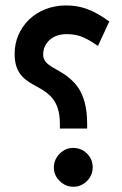

<svg xmlns="http://www.w3.org/2000/svg" viewBox="-20 -694 453 712"><path d="M252.9 -1.5C272 -1.5 288.6 -8.8 302.7 -22.9C316.9 -37.1 323.7 -54.2 323.7 -73.2C323.7 -93.3 316.9 -110.4 302.7 -124.5C288.6 -138.7 271 -145.5 251 -145.5C231.9 -145.5 215.3 -138.2 201.2 -124C187 -109.4 179.7 -92.3 179.7 -73.2C179.7 -53.2 187 -36.6 201.7 -22.5C215.8 -8.3 232.9 -1.5 252.9 -1.5ZM202.1 -217.3H211.9H293.5H303.2V-227.1V-234.4C303.2 -263.7 300.3 -290 294.4 -313C282.2 -358.9 262.2 -382.8 239.3 -402.8C193.8 -442.4 140.1 -448.2 140.1 -491.7C140.1 -513.2 147.9 -531.2 164.1 -545.9C180.2 -560.1 201.2 -567.4 227.1 -567.4C247.1 -567.4 264.6 -564.5 279.8 -559.1C294.9 -553.7 313 -543.9 334 -529.8L343.3 -523.9L348.1 -534.2L381.8 -606.9L385.3 -614.3L378.9 -618.7C323.7 -657.7 280.8 -673.8 224.6 -673.8C112.3 -673.8 34.2 -592.3 34.2 -494.6C34.2 -337.9 202.1 -411.1 202.1 -234.4V-227.1Z"/></svg>

Font: Samim Medium
Style: Regular
Weight: 500
Foundry: DejaVu fonts team - Redesigned by Saber Rastikerdar
Version: Version 4.0.5